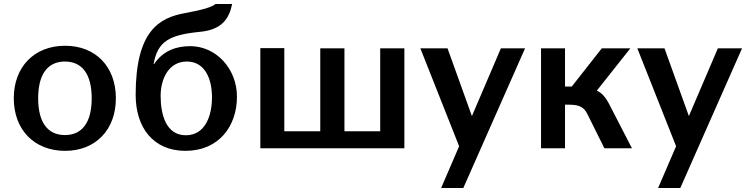

<svg xmlns="http://www.w3.org/2000/svg" viewBox="-20 -742 3747 961"><path d="M49 -250C49 -92 152 13 306 13C458 13 560 -92 560 -250C560 -408 459 -513 306 -513C152 -513 49 -408 49 -250ZM171 -250C171 -371 219 -434 305 -434C391 -434 439 -371 439 -250C439 -129 391 -66 305 -66C219 -66 171 -129 171 -250Z M784 -262C784 -347 824 -434 915 -434C1004 -434 1041 -351 1041 -254C1041 -166 1009 -65 910 -65C812 -65 784 -167 784 -262ZM659 -267C659 -106 745 13 908 13C1075 13 1166 -110 1166 -258C1166 -398 1062 -511 932 -511C865 -511 797 -490 751 -421L749 -422C769 -537 830 -568 984 -583C1091 -594 1127 -649 1142 -722H1059C1040 -706 991 -692 909 -677C777 -654 659 -588 659 -267Z M1283 0H2004V-500H1883V-85H1704V-500H1583V-85H1403V-501H1283Z M2220 -500H2084L2278 -10L2188 199H2299L2608 -500H2487L2342 -161Z M2808 -500H2688V0H2808ZM2808 -218H2828C2879 -218 2903 -206 2920 -171L3005 0H3143L3032 -215C3013 -254 2991 -279 2967 -288L3135 -500H2992L2842 -309H2808Z M3306 -500H3170L3364 -10L3274 199H3385L3694 -500H3573L3428 -161Z"/></svg>

Font: Perun SemiBold
Style: Regular
Weight: 600
Foundry: Copyright (c) Stefan Peev, Context Ltd, 2016
Version: Version 1.089